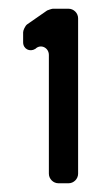

<svg xmlns="http://www.w3.org/2000/svg" viewBox="-20 -687 232 440"><path d="M114 -267H137C149 -267 159 -277 159 -289V-645C159 -657 149 -667 137 -667H101C99 -667 90 -664 88 -663L42 -631C38 -628 33 -618 33 -613V-590C33 -575 48 -567 61 -575C73 -587 92 -578 92 -561V-289C92 -277 102 -267 114 -267Z"/></svg>

Font: DIN Rundschrift
Style: Eng
Weight: 400
Width: 3
Version: Version 1.027